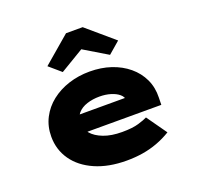

<svg xmlns="http://www.w3.org/2000/svg" viewBox="-138 -949 1138 1107"><g transform="rotate(-20 431.0 -395.0)"><path d="M457 10Q346 10 264 -26Q182 -62 138 -125Q94 -188 94 -268Q94 -331 120.5 -382.5Q147 -434 193.5 -470.5Q240 -507 300.5 -526.5Q361 -546 429 -546Q500 -546 559.5 -526Q619 -506 663.5 -469Q708 -432 732 -381Q756 -330 754 -268L753 -224H222L199 -333H592L573 -301V-319Q571 -340 552 -356Q533 -372 502 -381.5Q471 -391 433 -391Q392 -391 356.5 -379.5Q321 -368 300 -344Q279 -320 279 -284Q279 -248 303.5 -219Q328 -190 375 -172Q422 -154 488 -154Q552 -154 590 -165.5Q628 -177 645 -186L732 -63Q691 -38 646.5 -21.5Q602 -5 555 2.5Q508 10 457 10ZM284 -596 212 -658 378 -800H480L646 -658L574 -596L414 -692H444Z"/></g></svg>

Font: Lexend Tera Black
Style: Regular
Weight: 900
Version: Version 1.007